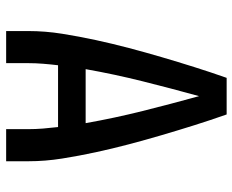

<svg xmlns="http://www.w3.org/2000/svg" viewBox="-88 -688 775 640"><g transform="rotate(90 300.0 -367.5)"><path d="M83 0V-74Q83 -130 92 -186.5Q101 -243 113 -298.5Q125 -354 139.5 -409Q154 -464 170 -518.5Q186 -573 203 -627Q220 -681 239 -735H361Q380 -681 397 -627Q414 -573 430 -518.5Q446 -464 460.5 -409Q475 -354 487 -298.5Q499 -243 508 -186.5Q517 -130 517 -74V0H410V-74Q410 -98 408 -123Q406 -148 403 -173H197Q194 -148 192 -123Q190 -98 190 -74V0ZM210 -265H390Q373 -361 349.5 -455Q326 -549 300 -643Q274 -549 250.5 -455Q227 -361 210 -265Z"/></g></svg>

Font: Iosevka Curly SmBdEx
Style: Regular
Weight: 600
Width: 7
Monospace: yes
Designer: Belleve Invis
Foundry: Belleve Invis
Version: Version 11.1.0; ttfautohint (v1.8.3)